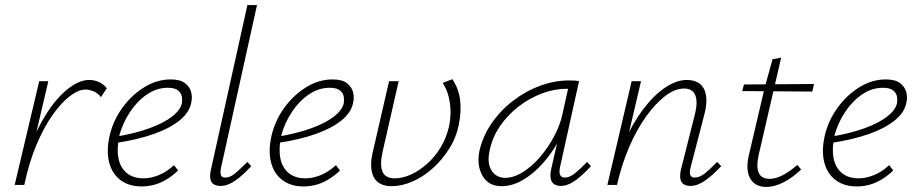

<svg xmlns="http://www.w3.org/2000/svg" viewBox="-20 -731 3618 759"><path d="M54 0Q85 -134 132.5 -226.5Q180 -319 233.5 -367Q287 -415 332 -415Q352 -415 370.5 -407Q389 -399 402 -382L379 -347Q368 -362 351 -369.5Q334 -377 318 -377Q291 -377 257.5 -352Q224 -327 189.5 -279Q155 -231 125 -160.5Q95 -90 76 0ZM38 0 135 -410H171L75 0Z M540 6Q490 6 456.5 -19Q423 -44 411.5 -89Q400 -134 413 -193Q427 -254 463.5 -304.5Q500 -355 550 -386Q600 -417 655 -417Q692 -417 711 -402.5Q730 -388 735.5 -367.5Q741 -347 736 -325Q729 -287 690.5 -255.5Q652 -224 588.5 -201.5Q525 -179 439 -166L440 -191Q516 -204 572 -224.5Q628 -245 660.5 -270.5Q693 -296 699 -323Q701 -334 699 -348Q697 -362 684.5 -373Q672 -384 643 -384Q599 -384 560 -357Q521 -330 493 -287Q465 -244 452 -196Q441 -145 448 -107Q455 -69 480.5 -47.5Q506 -26 548 -26Q575 -26 606 -38Q637 -50 668 -78L684 -57Q662 -36 638 -21.5Q614 -7 589.5 -0.5Q565 6 540 6Z M852 4Q836 4 825 -2.5Q814 -9 811.5 -24Q809 -39 814 -61L958 -711H996L854 -69Q850 -50 853 -39.5Q856 -29 871 -29Q890 -29 910.5 -46.5Q931 -64 958 -91L973 -74Q940 -38 910 -17Q880 4 852 4Z M1180 6Q1130 6 1096.5 -19Q1063 -44 1051.5 -89Q1040 -134 1053 -193Q1067 -254 1103.5 -304.5Q1140 -355 1190 -386Q1240 -417 1295 -417Q1332 -417 1351 -402.5Q1370 -388 1375.5 -367.5Q1381 -347 1376 -325Q1369 -287 1330.5 -255.5Q1292 -224 1228.5 -201.5Q1165 -179 1079 -166L1080 -191Q1156 -204 1212 -224.5Q1268 -245 1300.5 -270.5Q1333 -296 1339 -323Q1341 -334 1339 -348Q1337 -362 1324.5 -373Q1312 -384 1283 -384Q1239 -384 1200 -357Q1161 -330 1133 -287Q1105 -244 1092 -196Q1081 -145 1088 -107Q1095 -69 1120.5 -47.5Q1146 -26 1188 -26Q1215 -26 1246 -38Q1277 -50 1308 -78L1324 -57Q1302 -36 1278 -21.5Q1254 -7 1229.5 -0.5Q1205 6 1180 6Z M1529 5Q1477 5 1458 -30Q1439 -65 1453 -127L1518 -410H1556L1492 -129Q1481 -79 1492 -52.5Q1503 -26 1541 -26Q1572 -26 1605.5 -41.5Q1639 -57 1669.5 -84.5Q1700 -112 1722 -148.5Q1744 -185 1754 -227Q1761 -257 1761 -288Q1761 -319 1753.5 -349Q1746 -379 1730 -403L1768 -418Q1794 -380 1799 -334Q1804 -288 1794 -240Q1784 -188 1756 -143.5Q1728 -99 1690.5 -65.5Q1653 -32 1610.5 -13.5Q1568 5 1529 5Z M1963 5Q1911 5 1887.5 -36Q1864 -77 1875 -133Q1888 -192 1923 -243Q1958 -294 2008 -332.5Q2058 -371 2115.5 -392Q2173 -413 2229 -413Q2241 -413 2251 -412.5Q2261 -412 2269 -410L2194 -71Q2185 -29 2213 -29Q2232 -29 2253.5 -46.5Q2275 -64 2301 -91L2316 -74Q2282 -37 2253 -16.5Q2224 4 2197 4Q2181 4 2170.5 -3Q2160 -10 2157 -25Q2154 -40 2159 -63L2200 -243L2227 -277Q2216 -226 2189 -176Q2162 -126 2125.5 -85Q2089 -44 2047 -19.5Q2005 5 1963 5ZM1977 -28Q2011 -28 2047.5 -51Q2084 -74 2115.5 -111Q2147 -148 2170.5 -192Q2194 -236 2203 -278L2229 -395L2249 -378Q2244 -379 2235 -379.5Q2226 -380 2218 -380Q2171 -380 2122 -361.5Q2073 -343 2030 -310Q1987 -277 1956 -231.5Q1925 -186 1915 -133Q1905 -85 1923.5 -56.5Q1942 -28 1977 -28Z M2709 4Q2693 4 2682.5 -3Q2672 -10 2669.5 -24.5Q2667 -39 2672 -61L2728 -283Q2739 -328 2728.5 -354.5Q2718 -381 2684 -381Q2648 -381 2609 -351Q2570 -321 2533 -269Q2496 -217 2466.5 -148Q2437 -79 2419 0H2390Q2413 -91 2447 -167.5Q2481 -244 2522.5 -299Q2564 -354 2609 -384.5Q2654 -415 2696 -415Q2727 -415 2746.5 -399.5Q2766 -384 2771 -354Q2776 -324 2765 -281L2710 -69Q2705 -51 2708.5 -40Q2712 -29 2726 -29Q2746 -29 2767.5 -46.5Q2789 -64 2815 -91L2831 -74Q2797 -38 2767 -17Q2737 4 2709 4ZM2381 0 2477 -410H2514L2418 0Z M3010 8Q2965 8 2946 -25Q2927 -58 2940 -116L3003 -385L3034 -497L3068 -503L2979 -118Q2969 -74 2979 -49Q2989 -24 3022 -24Q3047 -24 3074.5 -38.5Q3102 -53 3132 -79L3147 -61Q3110 -26 3075 -9Q3040 8 3010 8ZM2914 -371 2921 -397 3198 -399 3191 -369Z M3367 6Q3317 6 3283.5 -19Q3250 -44 3238.5 -89Q3227 -134 3240 -193Q3254 -254 3290.5 -304.5Q3327 -355 3377 -386Q3427 -417 3482 -417Q3519 -417 3538 -402.5Q3557 -388 3562.5 -367.5Q3568 -347 3563 -325Q3556 -287 3517.5 -255.5Q3479 -224 3415.5 -201.5Q3352 -179 3266 -166L3267 -191Q3343 -204 3399 -224.5Q3455 -245 3487.5 -270.5Q3520 -296 3526 -323Q3528 -334 3526 -348Q3524 -362 3511.5 -373Q3499 -384 3470 -384Q3426 -384 3387 -357Q3348 -330 3320 -287Q3292 -244 3279 -196Q3268 -145 3275 -107Q3282 -69 3307.5 -47.5Q3333 -26 3375 -26Q3402 -26 3433 -38Q3464 -50 3495 -78L3511 -57Q3489 -36 3465 -21.5Q3441 -7 3416.5 -0.5Q3392 6 3367 6Z"/></svg>

Font: Ysabeau Office ExtraLight
Style: Italic
Weight: 250
Italic angle: -12°
Designer: Christian Thalmann (Catharsis Fonts)
Version: Version 2.001;gftools[0.9.30]; featfreeze: tnum,lnum,ss02